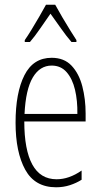

<svg xmlns="http://www.w3.org/2000/svg" viewBox="-20 -784 428 814"><path d="M199 -539Q252 -539 283.5 -505.5Q315 -472 329 -418Q343 -364 343 -303V-269H83Q83 -149 117 -86.5Q151 -24 220 -24Q273 -24 326 -61V-22Q304 -8 276.5 1Q249 10 218 10Q128 10 87 -64.5Q46 -139 46 -264Q46 -391 83.5 -465Q121 -539 199 -539ZM199 -506Q149 -506 119 -455.5Q89 -405 84 -301H308Q309 -357 298 -403.5Q287 -450 262.5 -478Q238 -506 199 -506ZM214 -764Q227 -740 245 -709.5Q263 -679 279.5 -652.5Q296 -626 304 -614V-606H283Q262 -630 238.5 -663.5Q215 -697 194 -726Q175 -699 151 -664Q127 -629 107 -606H85V-614Q97 -631 113.5 -658Q130 -685 146.5 -713.5Q163 -742 175 -764Z"/></svg>

Font: Noto Sans Myanmar UI ExtraCondensed ExtraLight
Style: Regular
Weight: 200
Width: 2
Designer: Monotype Design Team
Foundry: Monotype Imaging Inc.
Version: Version 2.103; ttfautohint (v1.8.4.7-5d5b)